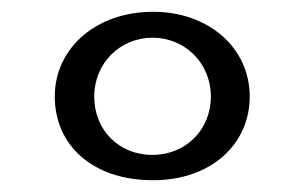

<svg xmlns="http://www.w3.org/2000/svg" viewBox="-20 -835 519 326"><path d="M73 -671C73 -589.8 135.5 -529 240 -529C338.3 -529 404 -590 404 -671C404 -753.8 334.3 -815 240 -815C143.4 -815 73 -753.5 73 -671ZM140 -671C140 -728.6 184.7 -771 239 -771C293.3 -771 338 -728.6 338 -671C338 -614.7 295.3 -572 239 -572C180.6 -572 140 -615.3 140 -671Z"/></svg>

Font: Hussar Ekologiczny
Style: Regular
Weight: 400
Foundry: Cannot Into Space Fonts
Version: Version 0.97